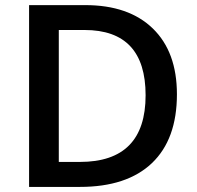

<svg xmlns="http://www.w3.org/2000/svg" viewBox="-20 -734 774 754"><path d="M674.8 -363.8Q674.8 -187 576.7 -93.5Q478.5 0 293.9 0H94.2V-713.9H314.9Q485.4 -713.9 580.1 -622.1Q674.8 -530.3 674.8 -363.8ZM551.8 -359.9Q551.8 -616.2 312 -616.2H210.9V-98.1H293.9Q551.8 -98.1 551.8 -359.9Z"/></svg>

Font: f1_25643          
Style: Regular
Weight: 600
Foundry: Ascender Corporation
Version: Version 1.10